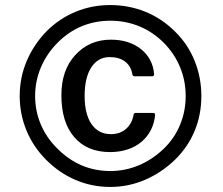

<svg xmlns="http://www.w3.org/2000/svg" viewBox="-20 -735 883 760"><path d="M512 -433Q506 -433 504 -440Q499 -473 475.5 -491Q452 -509 414 -509Q368 -509 341.5 -468.5Q315 -428 315 -355Q315 -283 342.5 -243.5Q370 -204 419 -204Q455 -204 479 -225Q503 -246 509 -282Q511 -288 517 -288H586Q594 -288 594 -280Q591 -247 577 -220Q563 -193 540 -173.5Q517 -154 485 -143.5Q453 -133 416 -133Q325 -133 274 -192Q223 -251 223 -358Q223 -457 277 -516Q333 -578 419 -578Q491 -578 538 -540.5Q585 -503 590 -442Q590 -433 583 -433ZM715 -355Q715 -415 693 -468.5Q671 -522 629 -565Q585 -609 531 -631Q477 -653 417 -653Q357 -653 304.5 -631.5Q252 -610 209 -567Q165 -523 142 -468.5Q119 -414 119 -355Q119 -296 141.5 -242.5Q164 -189 208 -146Q296 -58 417 -58Q475 -58 529 -80.5Q583 -103 629 -147Q671 -188 693 -241.5Q715 -295 715 -355ZM416 -715Q491 -715 556.5 -688Q622 -661 673 -610Q724 -560 750.5 -494Q777 -428 777 -355Q777 -281 750.5 -217Q724 -153 673 -103Q619 -51 553.5 -23Q488 5 416 5Q344 5 279.5 -22.5Q215 -50 163 -102Q112 -153 85 -218Q58 -283 58 -355Q58 -428 85.5 -493Q113 -558 164 -611Q215 -662 279.5 -688.5Q344 -715 416 -715Z"/></svg>

Font: RonaldsonGothic
Style: Regular
Weight: 400
Designer: Mr. Robertson for MacKellar, Smiths & Jordan Co. Philadelphia
Foundry: CAT-Fonts Peter Wiegel
Version: Version 1.000